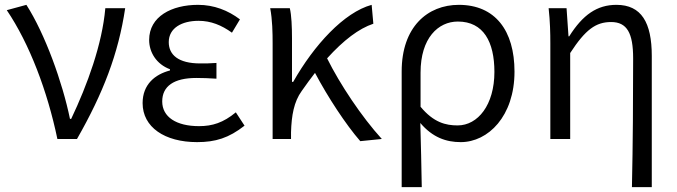

<svg xmlns="http://www.w3.org/2000/svg" viewBox="-20 -574 2798 793"><path d="M217 0H298C406 -189 469 -352 497 -540H415C402 -391 341 -224 274 -83H269C238 -234 166 -434 89 -554L8 -532C102 -393 176 -197 217 0Z M794 13C870 13 925 -4 990 -55L954 -110C902 -67 857 -53 802 -53C708 -53 650 -91 650 -155C650 -218 698 -252 791 -252C818 -252 842 -251 874 -249V-314C847 -312 829 -312 807 -312C716 -312 677 -348 677 -400C677 -459 732 -488 800 -488C851 -488 895 -470 938 -439L971 -494C922 -531 864 -554 798 -554C689 -554 596 -506 596 -409C596 -358 626 -309 682 -288V-283C621 -267 569 -226 569 -148C569 -49 660 13 794 13Z M1468 9 1557 0C1474 -91 1384 -226 1331 -333C1399 -408 1462 -456 1522 -476L1515 -554C1401 -523 1277 -388 1191 -236H1186V-415C1186 -462 1184 -512 1177 -540H1096C1105 -493 1106 -438 1106 -395V0H1182V-28C1184 -97 1194 -154 1226 -198C1245 -225 1263 -250 1281 -273C1334 -173 1408 -60 1468 9Z M1639 199H1722C1720 101 1719 33 1716 -66C1767 -6 1823 13 1883 13C1996 13 2105 -94 2105 -278C2105 -448 2025 -554 1875 -554C1746 -554 1639 -463 1639 -279ZM1870 -56C1821 -56 1771 -68 1717 -133V-274C1717 -417 1790 -485 1871 -485C1977 -485 2022 -401 2022 -277C2022 -141 1954 -56 1870 -56Z M2590 199H2672V-343C2672 -481 2629 -554 2526 -554C2446 -554 2387 -513 2331 -424H2328L2320 -540H2246C2252 -484 2253 -438 2253 -395V0H2335V-355C2398 -452 2441 -483 2504 -483C2570 -483 2595 -437 2595 -333C2595 -172 2594 22 2590 199Z"/></svg>

Font: Noto Sans CJK SC DemiLight
Style: Regular
Weight: 350
Designer: Ryoko NISHIZUKA 西塚涼子 (kana, bopomofo & ideographs); Paul D. Hunt (Latin, Greek & Cyrillic); Sandoll Communications 산돌커뮤니
Foundry: Adobe
Version: Version 2.004;hotconv 1.0.118;makeotfexe 2.5.65603